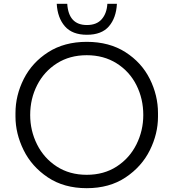

<svg xmlns="http://www.w3.org/2000/svg" viewBox="-20 -968 907 1005"><path d="M61 -358V-376Q61 -469 104.5 -555Q148 -641 232.5 -695Q317 -749 434 -749Q552 -749 636.5 -695Q721 -641 764 -555Q807 -469 807 -376V-357Q807 -268 764.5 -182Q722 -96 637.5 -39.5Q553 17 434 17Q315 17 230.5 -39.5Q146 -96 103.5 -182.5Q61 -269 61 -358ZM730 -366Q730 -451 694 -522.5Q658 -594 590.5 -636.5Q523 -679 434 -679Q345 -679 278 -636.5Q211 -594 174.5 -522.5Q138 -451 138 -366Q138 -284 174 -212Q210 -140 277 -96.5Q344 -53 434 -53Q524 -53 591 -96.5Q658 -140 694 -212Q730 -284 730 -366ZM277 -948H332Q339 -837 435 -837Q486 -837 512.5 -867.5Q539 -898 542 -948H592Q588 -874 550 -830Q512 -786 435 -786Q358 -786 319.5 -830.5Q281 -875 277 -948Z"/></svg>

Font: Sora-SIA Light
Style: Regular
Weight: 300
Designer: Jonathan Barnbrook, Julián Moncada
Foundry: Barnbrook Fonts
Version: Version 2.000